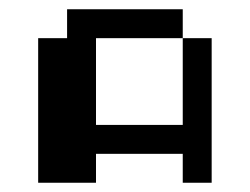

<svg xmlns="http://www.w3.org/2000/svg" viewBox="-20 -395 540 415"><path d="M125 -375H375V-312.5H187.5V-125H375V-312.5H437.5V0H375V-62.5H187.5V0H62.5V-312.5H125Z"/></svg>

Font: Half Eighties
Style: Regular
Weight: 400
Monospace: yes
Designer: Jayvee Enaguas (HarvettFox96)
Version: 20191127.01dev02